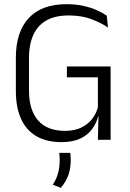

<svg xmlns="http://www.w3.org/2000/svg" viewBox="-20 -670 621 920"><path d="M274 11Q202.5 11 153.8 -17.8Q105 -46.5 80.5 -101.2Q56 -156 56 -234.5V-393.5Q56 -517 117.8 -583.5Q179.5 -650 299 -650Q344 -650 380.2 -641.8Q416.5 -633.5 444.2 -621Q472 -608.5 491.5 -595L497.5 -538Q464 -561 417.2 -578.5Q370.5 -596 308.5 -596Q213.5 -596 166.2 -543.5Q119 -491 119 -392.5V-235Q119 -143 162.5 -93Q206 -43 292 -43Q336.5 -43 368.5 -58.2Q400.5 -73.5 420.5 -99Q440.5 -124.5 449 -155.5V-323L460.5 -299.5H300.5V-351.5H510V-111L450 -112Q442 -80 421.5 -51.8Q401 -23.5 365 -6.2Q329 11 274 11ZM452.5 -132H510V0H449ZM317 62.5Q317.5 68.5 318.2 77.2Q319 86 319 96.5Q319 135 308.2 167Q297.5 199 271.5 230L233 215Q250 189 258 160.5Q266 132 266 97.5Q266 88 265.5 79.5Q265 71 264 62.5Z"/></svg>

Font: Anek Latin Light
Style: Regular
Weight: 300
Designer: Yesha Goshar
Foundry: Ek Type
Version: Version 1.003